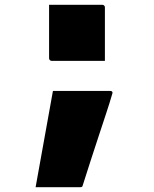

<svg xmlns="http://www.w3.org/2000/svg" viewBox="-20 -578 640 798"><path d="M416 -325Q378 -325 341.5 -325Q305 -325 269.5 -325Q234 -325 195 -325Q192 -325 189.5 -326.5Q187 -328 185.5 -330.5Q184 -333 184 -336V-558Q223 -558 258.5 -558Q294 -558 330.5 -558Q367 -558 405 -558Q409 -558 411 -556.5Q413 -555 414.5 -553Q416 -551 416 -547ZM314 200Q253 200 209 200Q165 200 128 200Q137 150 146 100Q155 50 164 0Q173 -50 182 -100Q191 -150 200 -200Q251 -200 288 -200Q325 -200 360 -200Q395 -200 438 -200Q442 -200 444.5 -198.5Q447 -197 447.5 -194Q448 -191 446 -186Q436 -151 421 -106Q406 -61 389.5 -10.5Q373 40 356 92Q339 144 324 192Q323 197 320.5 198.5Q318 200 314 200Z"/></svg>

Font: Recursive Monospace Black
Style: Regular
Weight: 900
Version: Version 1.047